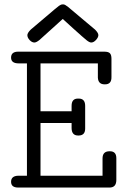

<svg xmlns="http://www.w3.org/2000/svg" viewBox="-20 -843 565 863"><path d="M29.8 -25.9Q29.8 -52.7 63 -53.2H101.1V-558.1H64Q29.8 -558.1 29.8 -584Q29.8 -610.8 62 -610.8H448.2Q467.3 -610.8 474.1 -603.5Q481 -596.2 481 -579.1V-497.1Q481.9 -463.9 452.1 -463.9H450.2Q421.4 -463.9 419.9 -494.1V-558.1H162.1V-342.8H301.8V-367.2Q301.8 -400.4 331.1 -399.9H334Q362.8 -399.9 362.8 -367.2V-265.1Q362.8 -234.4 334 -233.9H331.1Q302.2 -233.9 301.8 -267.1V-290H162.1V-53.2H440.9V-130.9Q440.9 -163.1 472.2 -163.1H474.1Q502.9 -163.1 502.9 -131.8V-34.2Q502.9 0 472.2 0H62Q29.8 0 29.8 -25.9ZM103 -685.1Q103 -694.8 118.2 -710Q147.9 -734.9 189 -770Q235.8 -810.1 244.9 -816.7Q253.9 -823.2 261.2 -823.2H262.2H265.1Q272 -823.2 286.4 -811.5Q300.8 -799.8 407.2 -710Q422.4 -694.8 422.1 -684.8Q421.9 -674.8 411.4 -663.3Q400.9 -651.9 390.1 -651.9Q382.3 -651.9 369.6 -661.9Q356.9 -671.9 307.1 -716.8Q280.3 -741.7 262.2 -757.8Q259.3 -754.9 255.6 -752Q252 -749 244.4 -741.9Q236.8 -734.9 227.3 -726.3Q217.8 -717.8 198.5 -700.4Q179.2 -683.1 157.2 -663.1Q143.1 -651.9 134.8 -651.9Q123.5 -651.9 113.3 -662.8Q103 -673.8 103 -685.1Z"/></svg>

Font: CMU Typewriter Text
Style: Light
Weight: 200
Version: Version 0.7.0